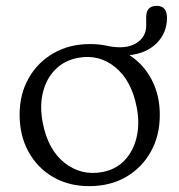

<svg xmlns="http://www.w3.org/2000/svg" viewBox="-20 -625 613 656"><path d="M287.5 -474.5Q320.5 -474.5 350.5 -467.5Q410 -456 444.8 -477Q479.5 -498 479.5 -537.5V-567Q479.5 -605 515.5 -605Q550.5 -605 550.5 -564Q550.5 -513 515.8 -478Q481 -443 422.5 -436.5Q471 -405 498.5 -352.2Q526 -299.5 526 -232Q526 -161.5 495.2 -106.5Q464.5 -51.5 410.2 -20.2Q356 11 285 11Q215 11 161.2 -20.2Q107.5 -51.5 77.2 -106.8Q47 -162 47 -233.5Q47 -303 77.8 -357.5Q108.5 -412 162.8 -443.2Q217 -474.5 287.5 -474.5ZM328.5 -37Q374.5 -45 404.8 -76.2Q435 -107.5 446.5 -154.8Q458 -202 447 -259Q429.5 -349.5 374.2 -395Q319 -440.5 247.5 -427.5Q200.5 -419 169.5 -388Q138.5 -357 126.8 -310Q115 -263 126 -206Q143.5 -114 200.2 -69Q257 -24 328.5 -37Z"/></svg>

Font: Fraunces 9pt SuperSoft Light
Style: Regular
Weight: 300
Version: Version 1.000;[b76b70a41]